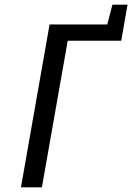

<svg xmlns="http://www.w3.org/2000/svg" viewBox="-20 -805 568 825"><path d="M70 0 193 -700H441L463 -785H528L501 -630H271L160 0Z"/></svg>

Font: Cuprum
Style: Italic
Weight: 400
Italic angle: -10°
Designer: Jovanny Lemonad
Foundry: Jovanny Lemonad
Version: Version 3.000